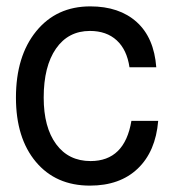

<svg xmlns="http://www.w3.org/2000/svg" viewBox="-20 -559 546 602"><path d="M470 -348H386Q378 -403 346 -432.5Q314 -462 262 -462Q194 -462 155.5 -406.5Q117 -351 117 -253Q117 -160 156 -107Q195 -54 264 -54Q371 -54 392 -180H476Q468 -84 412 -30.5Q356 23 262 23Q155 23 92.5 -51.5Q30 -126 30 -253Q30 -383 93.5 -461Q157 -539 263 -539Q354 -539 408.5 -490Q463 -441 470 -348Z"/></svg>

Font: ColatingCofangSans
Style: Regular
Weight: 400
Foundry: GNU
Version: Version 412.227;June 27, 2022;FontCreator 11.0.0.2412 32-bit